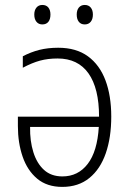

<svg xmlns="http://www.w3.org/2000/svg" viewBox="-20 -730 512 760"><path d="M210.4 -541Q281.7 -541 328.1 -507.1Q374.5 -473.1 397.5 -411.9Q420.4 -350.6 420.4 -268.6Q420.4 -186 398.7 -123.3Q377 -60.5 333.7 -25.4Q290.5 9.8 226.6 9.8Q166 9.8 127.2 -22.7Q88.4 -55.2 69.6 -109.9Q50.8 -164.6 50.8 -231V-268.1H372.1Q372.1 -380.4 330.3 -439.5Q288.6 -498.5 208 -498.5Q169.9 -498.5 138.4 -490Q106.9 -481.4 70.3 -461.9V-507.3Q102.1 -523.9 135.7 -532.5Q169.4 -541 210.4 -541ZM371.1 -227.5H99.1Q98.1 -171.9 112.1 -127.4Q126 -83 154.3 -57.4Q182.6 -31.7 227.1 -31.7Q289.1 -31.7 327.1 -81.1Q365.2 -130.4 371.1 -227.5ZM115.7 -672.4Q115.7 -689.5 124.3 -700Q132.8 -710.4 147.5 -710.4Q163.1 -710.4 171.4 -700.2Q179.7 -689.9 179.7 -672.4Q179.7 -653.8 171.4 -643.6Q163.1 -633.3 147.5 -633.3Q132.8 -633.3 124.3 -643.8Q115.7 -654.3 115.7 -672.4ZM283.7 -672.4Q283.7 -689.9 292.2 -700.2Q300.8 -710.4 315.4 -710.4Q330.6 -710.4 339.1 -700.2Q347.7 -689.9 347.7 -672.4Q347.7 -654.3 339.1 -643.8Q330.6 -633.3 315.4 -633.3Q300.3 -633.3 292 -643.8Q283.7 -654.3 283.7 -672.4Z"/></svg>

Font: Open Sans SemiCondensed Light
Style: Regular
Weight: 300
Width: 4
Designer: Monotype Design Team
Foundry: Monotype Imaging Inc.
Version: Version 3.000